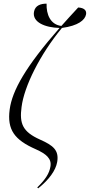

<svg xmlns="http://www.w3.org/2000/svg" viewBox="-20 -822 492 1051"><path d="M189 209C248 162 285 111 293 65C304 0 271 -26 199 -58C103 -101 86 -146 98 -236C112 -349 199 -524 319 -669C408 -681 445 -712 451 -743C455 -764 442 -779 408 -781C375 -745 344 -712 316 -680C256 -687 233 -743 235 -802C204 -802 172 -793 166 -757C156 -700 227 -671 306 -669C119 -456 47 -326 33 -223C18 -111 60 -56 176 -5C232 20 264 46 256 90C250 127 229 160 184 204Z"/></svg>

Font: Noto Serif Display Condensed Light
Style: Italic
Weight: 300
Width: 3
Italic angle: -12°
Designer: Monotype Design Team
Foundry: Monotype Imaging Inc.
Version: Version 2.009